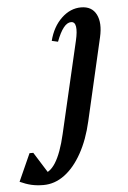

<svg xmlns="http://www.w3.org/2000/svg" viewBox="-219 -536 549 826"><g transform="rotate(-5 55.0 -122.5)"><path d="M-64.7 251Q-93.1 251 -116.9 245.5Q-140.6 239.9 -166.2 228.1L-112.8 109.2H-96.5L-23.7 225.6H-68.6V203.4Q-34.6 203.4 -8.4 162Q17.7 120.6 36.3 39.7L128.3 -356.1Q137.3 -394.9 134 -415.9Q130.7 -436.9 114.2 -436.9Q80.7 -436.9 51.1 -357.7L24.5 -363.8Q39.8 -423.9 77.9 -460.1Q115.9 -496.3 162.4 -496.3Q209.2 -496.3 228 -459.3Q246.8 -422.2 232.8 -361.1L150.9 -5.7Q133.1 72.9 100.8 130.6Q68.6 188.4 26.4 219.7Q-15.9 251 -64.7 251Z"/></g></svg>

Font: Platypi Light
Style: Italic
Weight: 300
Italic angle: -13°
Designer: David Sargent
Foundry: Bolt Cutter Type
Version: Version 1.200